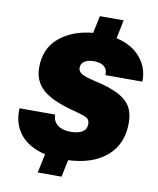

<svg xmlns="http://www.w3.org/2000/svg" viewBox="-96 -890 862 1049"><g transform="rotate(10 335.0 -365.0)"><path d="M208 -20Q117 -41 70 -98.5Q23 -156 27 -243H225Q224 -208 250.5 -186.5Q277 -165 322 -165Q366 -165 389 -179.5Q412 -194 412 -222Q412 -239 405 -248Q398 -257 379.5 -264Q361 -271 319 -282Q199 -313 146.5 -359.5Q94 -406 94 -482Q94 -587 165.5 -647.5Q237 -708 352 -719L372 -815H504L483 -712Q569 -693 617 -636.5Q665 -580 663 -503H458Q460 -534 440.5 -550.5Q421 -567 383 -567Q349 -567 330.5 -554Q312 -541 312 -518Q312 -497 333.5 -485Q355 -473 404 -462Q490 -443 538.5 -418Q587 -393 608 -357Q629 -321 629 -267Q629 -151 552 -83.5Q475 -16 338 -10L318 85H186Z"/></g></svg>

Font: Mona Sans Black
Style: Italic
Weight: 900
Italic angle: -11.7°
Designer: Deni Anggara
Foundry: GitHub
Version: Version 2.000